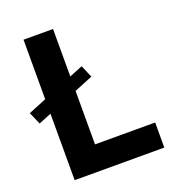

<svg xmlns="http://www.w3.org/2000/svg" viewBox="-152 -816 831 917"><g transform="rotate(-20 264.0 -357.0)"><path d="M288.1 -500 -21 -374 6.3 -311.5 314.9 -437.5ZM526.4 -127.4H220.7V-713.9H70.8V0H526.4Z"/></g></svg>

Font: Estedad-FD-VF Thin
Style: Regular
Weight: 100
Designer: Amin Abedi
Version: Version 5.0